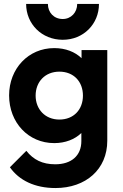

<svg xmlns="http://www.w3.org/2000/svg" viewBox="-20 -736 619 970"><path d="M260 214C414 214 522 119 522 -25V-483H392V-442C359 -474 311 -493 254 -493C123 -493 26 -389 26 -254C26 -117 123 -13 254 -13C310 -13 358 -32 391 -64V-23C391 51 340 94 259 94C194 94 149 71 113 26L30 109C77 176 157 214 260 214ZM112 -716C112 -615 191 -535 297 -535C402 -535 480 -615 480 -716H370C370 -673 339 -640 297 -640C252 -640 222 -673 222 -716ZM160 -253C160 -323 208 -374 280 -374C352 -374 399 -324 399 -253C399 -182 352 -132 280 -132C208 -132 160 -184 160 -253Z"/></svg>

Font: MV Cash SemiBold
Style: Regular
Weight: 600
Designer: Rodrigo Fuenzalida
Foundry: fragTYPE
Version: Version 1.100;Glyphs 3.1.2 (3151)